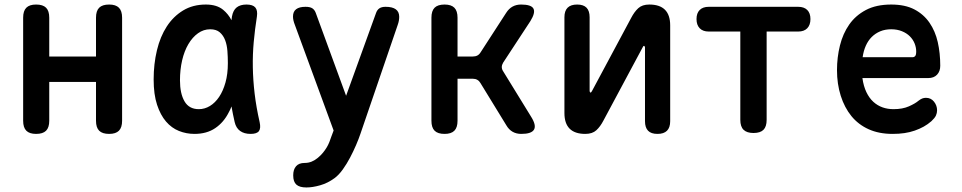

<svg xmlns="http://www.w3.org/2000/svg" viewBox="-20 -580 4240 846"><path d="M139 10Q110 10 96 -4Q82 -18 82 -48V-502Q82 -532 96 -546Q110 -560 139 -560Q169 -560 183 -546Q197 -532 197 -502V-331H403V-502Q403 -532 417 -546Q431 -560 461 -560Q490 -560 504 -546Q518 -532 518 -502V-48Q518 -18 504 -4Q490 10 461 10Q431 10 417 -4Q403 -18 403 -48V-219H197V-48Q197 -18 183 -4Q169 10 139 10Z M837 10Q801 10 768.5 -3Q736 -16 711.5 -44.5Q687 -73 672 -118.5Q657 -164 657 -230Q657 -298 671.5 -358.5Q686 -419 715 -463.5Q744 -508 787 -534Q830 -560 887 -560Q935 -560 963 -537Q986 -518 1000 -491L1002 -507Q1007 -535 1023 -547.5Q1039 -560 1066 -560Q1094 -560 1105 -547Q1116 -534 1112 -507Q1103 -450 1098 -395Q1093 -340 1094 -283.5Q1095 -227 1102 -167.5Q1109 -108 1124 -42Q1130 -15 1121 -2.5Q1112 10 1084 10Q1056 10 1038 -3Q1020 -16 1014 -42Q1006 -77 1000 -111Q995 -97 988 -85Q966 -41 928.5 -15.5Q891 10 837 10ZM856 -99Q882 -99 905 -113Q928 -127 945.5 -153Q963 -179 973.5 -216.5Q984 -254 984 -302Q984 -329 982 -355.5Q980 -382 972 -403Q964 -424 948.5 -437.5Q933 -451 906 -451Q877 -451 852.5 -433.5Q828 -416 810 -385.5Q792 -355 782.5 -314Q773 -273 773 -226Q773 -168 793 -133.5Q813 -99 856 -99Z M1441 19 1450 -5 1279 -471Q1275 -481 1273 -490Q1271 -499 1271 -507Q1271 -529 1285 -539.5Q1299 -550 1326 -550Q1346 -550 1356 -543.5Q1366 -537 1371 -524L1505 -158L1637 -523Q1642 -537 1652 -543.5Q1662 -550 1679 -550Q1709 -550 1724 -539Q1739 -528 1739 -506Q1739 -498 1737.5 -489Q1736 -480 1732 -469L1568 10Q1561 31 1549 59Q1537 87 1522.5 114.5Q1508 142 1490.5 166.5Q1473 191 1454 205Q1424 227 1390.5 236.5Q1357 246 1330 246Q1300 246 1286 233.5Q1272 221 1272 193V192Q1272 167 1284.5 152.5Q1297 138 1322 138Q1339 138 1353.5 132Q1368 126 1381 115Q1394 104 1403 93Q1412 82 1419 70.5Q1426 59 1431 46.5Q1436 34 1441 19Z M1939 10Q1909 10 1895 -4Q1881 -18 1881 -48V-502Q1881 -532 1895 -546Q1909 -560 1939 -560Q1968 -560 1982 -546Q1996 -532 1996 -502V-331H2063Q2075 -331 2083.5 -335.5Q2092 -340 2098 -350L2210 -523Q2222 -542 2238.5 -551Q2255 -560 2276 -560Q2321 -560 2330.5 -542Q2340 -524 2317 -487L2197 -304Q2191 -294 2191 -284.5Q2191 -275 2197 -266L2320 -66Q2344 -28 2333 -9Q2322 10 2277 10Q2255 10 2238.5 0.5Q2222 -9 2211 -28L2097 -214Q2092 -223 2083.5 -228Q2075 -233 2064 -233H1996V-48Q1996 -18 1982 -4Q1968 10 1939 10Z M2467 -82V-504Q2467 -532 2481 -546Q2495 -560 2523 -560Q2551 -560 2564.5 -546Q2578 -532 2578 -504V-178Q2580 -172 2582 -172Q2584 -172 2585 -174L2588 -178L2761 -501Q2775 -528 2792.5 -544Q2810 -560 2841 -560Q2887 -560 2910 -537Q2933 -514 2933 -468V-46Q2933 -18 2919 -4Q2905 10 2877 10Q2849 10 2835.5 -4Q2822 -18 2822 -46V-372Q2820 -378 2818 -378Q2816 -378 2815 -377L2812 -372L2639 -49Q2625 -22 2607.5 -6Q2590 10 2559 10Q2513 10 2490 -13Q2467 -36 2467 -82Z M3242 -441H3103Q3077 -441 3063 -455.5Q3049 -470 3049 -496Q3049 -522 3063 -536Q3077 -550 3103 -550H3497Q3523 -550 3537 -536Q3551 -522 3551 -496Q3551 -470 3537 -455.5Q3523 -441 3497 -441H3358V-52Q3358 -22 3344 -8Q3330 6 3300 6Q3271 6 3256.5 -8Q3242 -22 3242 -52Z M4060 -149Q4082 -149 4095.5 -132Q4109 -115 4109 -94Q4109 -82 4104 -71Q4099 -60 4084 -46Q4068 -32 4050 -22Q4032 -12 4010.5 -4.5Q3989 3 3965 6.5Q3941 10 3913 10Q3853 10 3807.5 -10.5Q3762 -31 3731.5 -68.5Q3701 -106 3684.5 -158Q3668 -210 3668 -271Q3668 -327 3681 -379.5Q3694 -432 3722 -472Q3750 -512 3795.5 -536Q3841 -560 3907 -560Q3968 -560 4009 -538.5Q4050 -517 4075.5 -480Q4101 -443 4112 -394.5Q4123 -346 4123 -290Q4123 -266 4109 -251Q4095 -236 4070 -236H3780Q3785 -200 3797.5 -174Q3810 -148 3828 -131.5Q3846 -115 3868.5 -107Q3891 -99 3917 -99Q3957 -99 3985 -111.5Q4013 -124 4027 -136Q4036 -143 4043.5 -146Q4051 -149 4060 -149ZM3781 -328H4003Q4008 -328 4012.5 -333Q4017 -338 4017 -353Q4017 -371 4010 -388.5Q4003 -406 3989 -420Q3975 -434 3954 -442.5Q3933 -451 3907 -451Q3880 -451 3858.5 -442Q3837 -433 3821 -417Q3805 -401 3795 -378.5Q3785 -356 3781 -328Z"/></svg>

Font: Maple Mono SemiBold
Style: Regular
Weight: 600
Monospace: yes
Designer: subframe7536
Version: Version 7.000